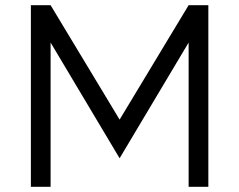

<svg xmlns="http://www.w3.org/2000/svg" viewBox="-20 -720 922 740"><path d="M99 -700H175L441 -259L707 -700H783V0H707V-556L441 -110L175 -556V0H99Z"/></svg>

Font: Afrihost Sans
Style: Regular
Weight: 400
Designer: Afrihost SP Pty Ltd
Version: Version 1.000